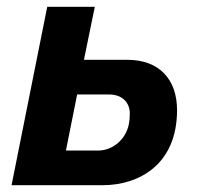

<svg xmlns="http://www.w3.org/2000/svg" viewBox="-20 -545 588 565"><path d="M14 0H282C387 0 501 -59 501 -221C501 -312 448 -369 355 -369H227L259 -525H119ZM174 -102 207 -267H301C340 -267 362 -243 362 -211C362 -198 361 -189 359 -179C350 -134 311 -102 269 -102Z"/></svg>

Font: LVC Sans
Style: Bold Italic
Weight: 700
Italic angle: -11.31°
Designer: Mike Abbink, Paul van der Laan, Pieter van Rosmalen
Foundry: Bold Monday
Version: Version 3.0